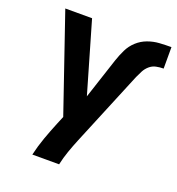

<svg xmlns="http://www.w3.org/2000/svg" viewBox="-133 -637 874 950"><g transform="rotate(20 304.0 -162.5)"><path d="M143 205H284Q292 168 304.5 132.5Q317 97 331 63L494 -331Q502 -349 511 -366Q520 -383 535 -396Q550 -409 569 -413Q588 -417 608 -417V-530Q576 -530 545 -528Q514 -526 484 -515Q454 -504 430.5 -482.5Q407 -461 393 -432.5Q379 -404 369 -374L298 -158L190 -530H49L223 -22L206 19Q187 65 170.5 111Q154 157 143 205Z"/></g></svg>

Font: Iosevka Sparkle Extrabold
Style: Regular
Weight: 800
Designer: Belleve Invis
Foundry: Belleve Invis
Version: Version 4.5.0; ttfautohint (v1.8.3)